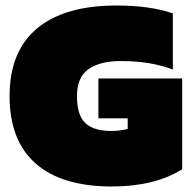

<svg xmlns="http://www.w3.org/2000/svg" viewBox="-20 -674 703 704"><path d="M390.1 9.8Q207 9.8 111.1 -74.2Q15.1 -158.2 15.1 -321.8Q15.1 -485.4 115.7 -569.6Q216.3 -653.8 407.2 -653.8Q529.8 -653.8 613.8 -625V-418.9Q532.7 -450.2 422.9 -450.2Q346.7 -450.2 304.4 -420.4Q262.2 -390.6 262.2 -321.8Q262.2 -251.5 293 -222.7Q323.7 -193.8 388.2 -193.8Q418 -193.8 448.2 -201.2V-240.2H340.8V-386.2H647.9V-53.2Q546.4 9.8 390.1 9.8Z"/></svg>

Font: Kanit Black
Style: Regular
Weight: 900
Designer: Katatrad Team
Foundry: CadsonDemak
Version: Version 1.000;PS 001.000;hotconv 1.0.88;makeotf.lib2.5.64775